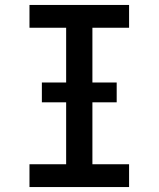

<svg xmlns="http://www.w3.org/2000/svg" viewBox="-20 -755 640 775"><path d="M99 0V-92H247V-643H99V-735H501V-643H353V-92H501V0ZM149 -342V-422H451V-342Z"/></svg>

Font: Iosevka SS04 Semibold Extended
Style: Regular
Weight: 600
Width: 7
Monospace: yes
Designer: Belleve Invis
Foundry: Belleve Invis
Version: Version 19.0.0; ttfautohint (v1.8.4)